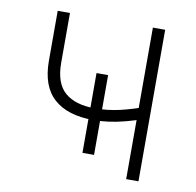

<svg xmlns="http://www.w3.org/2000/svg" viewBox="-66 -610 692 677"><g transform="rotate(10 280.0 -271.0)"><path d="M276.9 -185.1Q185.5 -185.1 136.5 -228.8Q87.4 -272.5 87.4 -364.3V-542.5H131.3V-364.3Q131.3 -291 168.5 -258.8Q205.6 -226.6 275.4 -226.6Q321.8 -226.6 366.5 -237.1Q411.1 -247.6 457.5 -265.1V-221.2Q421.4 -208.5 391.4 -200.7Q361.3 -192.9 333.7 -189Q306.2 -185.1 276.9 -185.1ZM428.2 0V-542.5H472.2V0ZM260.3 -64.5V-350.1H301.8V-64.5Z"/></g></svg>

Font: Inter 16pt ExtraLight
Style: Regular
Weight: 250
Version: Version 4.001;git-66647c0bb